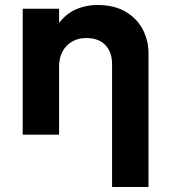

<svg xmlns="http://www.w3.org/2000/svg" viewBox="-20 -540 682 770"><path d="M429.5 210V-282.5Q429.5 -330.5 402.8 -359Q376 -387.5 325.5 -387.5Q293.5 -387.5 269 -373.2Q244.5 -359 230.8 -333.5Q217 -308 217 -274.5V0H71V-505H217V-448Q246 -486 285.8 -503Q325.5 -520 369 -520Q439.5 -520 485.2 -492.2Q531 -464.5 553.2 -420.5Q575.5 -376.5 575.5 -328V210Z"/></svg>

Font: Geologica Thin Roman SemiBold
Style: Regular
Weight: 600
Version: Version 1.010;gftools[0.9.28]